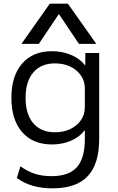

<svg xmlns="http://www.w3.org/2000/svg" viewBox="-20 -810 647 1050"><path d="M267.1 220Q207.2 220 159.2 206Q111.3 192 72.1 163.3L91.8 99.4Q130.8 127.4 171 140.4Q211.2 153.4 261.2 153.4Q356.5 153.4 400.3 104.5Q444 55.6 444 -50V-96.3H442Q415.3 -60.6 368 -40.3Q320.7 -20 264.1 -20Q159.8 -20 101 -87.5Q42.3 -155 42.3 -275Q42.3 -395 101 -462.5Q159.8 -530 264.1 -530Q321.2 -530 369.3 -509.5Q417.3 -488.9 444.3 -453.7H446.3L446.8 -520H522.4V-50Q522.4 87.1 459.7 153.5Q397 220 267.1 220ZM280.5 -86.6Q328.2 -86.6 364.7 -104.3Q401.2 -122 422.6 -152.7Q444 -183.5 444 -223.1V-326.9Q444 -366.2 422.6 -397.1Q401.2 -428 364.7 -445.7Q328.2 -463.4 280.5 -463.4Q204.8 -463.4 162.3 -414.1Q119.9 -364.8 119.9 -275Q119.9 -184.9 162.3 -135.7Q204.8 -86.6 280.5 -86.6ZM97.3 -570 252.3 -790H351.1L506.7 -570H411.6L303 -731.9H301L192.4 -570Z"/></svg>

Font: M PLUS 2 Thin
Style: Regular
Weight: 100
Designer: Coji Morishita
Foundry: UNDERFOREST DESIGN
Version: Version 1.001